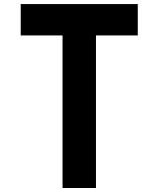

<svg xmlns="http://www.w3.org/2000/svg" viewBox="-20 -937 707 957"><path d="M666.7 -916.7V-760.4H458.3V0H291.7V-760.4H83.3V-916.7Z"/></svg>

Font: Monoid
Style: Bold
Weight: 700
Width: 4
Designer: Andreas Larsen (@larsenwork)
Version: Version 0.61